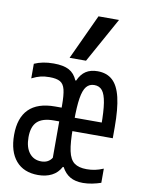

<svg xmlns="http://www.w3.org/2000/svg" viewBox="-89 -851 678 921"><g transform="rotate(10 250.0 -390.0)"><path d="M161 10Q91 10 53 -34.5Q15 -79 15 -160Q15 -243 57.5 -285.5Q100 -328 185 -328H237V-261H191Q136 -261 110.5 -237Q85 -213 85 -161Q85 -112 106.5 -84.5Q128 -57 165 -57Q183 -57 196 -64Q209 -71 217 -84V-338Q217 -389 210.5 -415.5Q204 -442 186.5 -452Q169 -462 135 -462Q111 -462 92 -457.5Q73 -453 49 -441V-512Q69 -521 92 -525.5Q115 -530 143 -530Q191 -530 218 -515.5Q245 -501 259 -468H263Q277 -500 300 -515Q323 -530 357 -530Q402 -530 430 -504.5Q458 -479 471 -424Q484 -369 484 -280V-226H268V-291H430L419 -268V-277Q419 -346 412.5 -386.5Q406 -427 392 -444.5Q378 -462 353 -462Q329 -462 314.5 -444.5Q300 -427 293.5 -386.5Q287 -346 287 -277V-243Q287 -170 295.5 -130Q304 -90 325.5 -74Q347 -58 386 -58Q407 -58 426.5 -62Q446 -66 467 -75V-6Q447 1 424 5.5Q401 10 380 10Q342 10 317 -4.5Q292 -19 276 -49H272Q256 -19 227.5 -4.5Q199 10 161 10ZM293 -570H213L315 -790H415Z"/></g></svg>

Font: M PLUS Code Latin
Style: Regular
Weight: 400
Designer: Coji Morishita
Foundry: UNDERFOREST DESIGN
Version: Version 1.002; ttfautohint (v1.8.3)